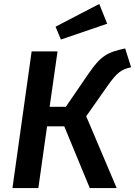

<svg xmlns="http://www.w3.org/2000/svg" viewBox="-20 -951 683 971"><path d="M482 -931 261 -816 288 -751 522 -831ZM613 -706C524 -687 490 -670 426 -576L313 -411H231L271 -691H140L43 0H174L218 -312H305L434 0H570L416 -363L522 -514C573 -587 595 -600 643 -611Z"/></svg>

Font: Fira Sans Medium
Style: Italic
Weight: 500
Italic angle: -8°
Designer: bBox Type GmbH & Carrois Corporate GbR & Edenspiekermann AG
Foundry: bBox Type GmbH & Carrois Corporate GbR & Edenspiekermann AG
Version: Version 4.301;PS 004.301;hotconv 1.0.88;makeotf.lib2.5.64775